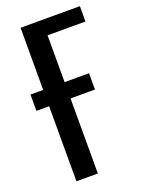

<svg xmlns="http://www.w3.org/2000/svg" viewBox="-152 -881 713 952"><g transform="rotate(-20 204.5 -405.0)"><path d="M81 0V-396H14V-482H81V-810H394V-729H194V-482H323V-396H194V0Z"/></g></svg>

Font: Oswald
Style: Regular
Weight: 400
Designer: Vernon Adams
Foundry: Vernon Adams
Version: Version 4.103; ttfautohint (v1.8.3)